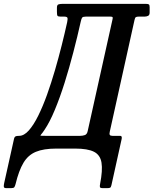

<svg xmlns="http://www.w3.org/2000/svg" viewBox="-126 -770 796 995"><path d="M571 -666 443 -88Q440 -76 443 -71Q446 -66 457 -66H497Q507.5 -66 504.5 -50L451.5 189.5Q449 200.5 444.5 202.8Q440 205 429 205H407Q393 205 391.8 199.2Q390.5 193.5 393 181.5Q406.5 112.5 400 72.8Q393.5 33 361 16.5Q328.5 0 263.5 0H165.5Q100 0 59.8 16.8Q19.5 33.5 -4.5 73.8Q-28.5 114 -45.5 184.5Q-48.5 196 -52.2 200.5Q-56 205 -69 205H-93Q-105.5 205 -106.2 197.8Q-107 190.5 -104.5 179.5L-53 -52Q-51 -60 -46 -63Q-41 -66 -27 -66Q-1.5 -66 23.5 -94.2Q48.5 -122.5 72.2 -170.5Q96 -218.5 117.8 -279.2Q139.5 -340 158.8 -406Q178 -472 194 -536Q210 -600 222 -654.5Q225.5 -671 223.5 -677.5Q221.5 -684 205 -684H187Q175 -684 172 -688.2Q169 -692.5 169 -709V-730Q169 -744.5 177 -747.2Q185 -750 198.5 -750H629.5Q641 -750 645.2 -747.2Q649.5 -744.5 649.5 -733V-705Q649.5 -691.5 641.2 -687.8Q633 -684 624 -684H594Q582 -684 577.8 -681Q573.5 -678 571 -666ZM320.5 -684Q304.5 -684 300.2 -679.2Q296 -674.5 292.5 -658Q275.5 -581.5 254.2 -499.8Q233 -418 208.8 -341Q184.5 -264 158.2 -200.8Q132 -137.5 105 -97.5Q93 -79.5 87 -73.2Q81 -67 86 -66.5Q91 -66 112 -66H289Q302.5 -66 313.8 -70Q325 -74 328.5 -91L456.5 -667Q459 -676.5 457.8 -680.2Q456.5 -684 445.5 -684Z"/></svg>

Font: Besley* Condensed Medium
Style: Italic
Weight: 500
Width: 3
Italic angle: -13°
Designer: Owen Earl
Foundry: indestructible type*
Version: Version 3.000; ttfautohint (v1.8.3)